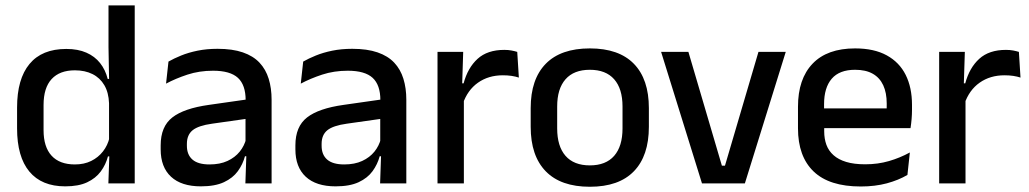

<svg xmlns="http://www.w3.org/2000/svg" viewBox="-20 -682 3828 714"><path d="M222.5 11Q135 11 89.2 -44Q43.5 -99 43.5 -204.5V-282Q43.5 -388.5 89.8 -444.2Q136 -500 226.5 -500Q270 -500 301.2 -486.2Q332.5 -472.5 352.2 -447.5Q372 -422.5 380.5 -388.5H413L385.5 -298Q384 -338 368 -365.2Q352 -392.5 324 -406.5Q296 -420.5 258.5 -420.5Q202 -420.5 172 -388Q142 -355.5 142 -291.5V-198Q142 -135.5 171.8 -103Q201.5 -70.5 258.5 -70.5Q293 -70.5 319.2 -83.5Q345.5 -96.5 363 -119Q380.5 -141.5 387 -169.5L410 -100.5H381.5Q373.5 -70 354.8 -44.5Q336 -19 304 -4Q272 11 222.5 11ZM383 0 387 -114.5 385.5 -145.5V-348.5L386 -367.5L383.5 -506V-662H481V0Z M892.5 0 896.5 -116 893 -131V-285L893.5 -309.5Q893.5 -366 864.8 -392.5Q836 -419 772.5 -419Q721 -419 677 -404.5Q633 -390 597.5 -371L606.5 -453Q626.5 -464.5 653.5 -475.5Q680.5 -486.5 714.5 -493.5Q748.5 -500.5 789 -500.5Q844.5 -500.5 883 -487.2Q921.5 -474 945 -449Q968.5 -424 979.2 -389Q990 -354 990 -311V0ZM727 11Q654.5 11 616 -24.8Q577.5 -60.5 577.5 -126.5V-141.5Q577.5 -211.5 620.8 -245.2Q664 -279 757 -292L904 -313L909.5 -242L768.5 -222Q718 -215 696.5 -197.8Q675 -180.5 675 -147V-140Q675 -106.5 695.8 -88.5Q716.5 -70.5 759 -70.5Q798 -70.5 826 -83.5Q854 -96.5 871.5 -118.2Q889 -140 895.5 -166.5L909 -101H891Q883 -71 864.5 -45.5Q846 -20 812.8 -4.5Q779.5 11 727 11Z M1393.5 0 1397.5 -116 1394 -131V-285L1394.5 -309.5Q1394.5 -366 1365.8 -392.5Q1337 -419 1273.5 -419Q1222 -419 1178 -404.5Q1134 -390 1098.5 -371L1107.5 -453Q1127.5 -464.5 1154.5 -475.5Q1181.5 -486.5 1215.5 -493.5Q1249.5 -500.5 1290 -500.5Q1345.5 -500.5 1384 -487.2Q1422.5 -474 1446 -449Q1469.5 -424 1480.2 -389Q1491 -354 1491 -311V0ZM1228 11Q1155.5 11 1117 -24.8Q1078.5 -60.5 1078.5 -126.5V-141.5Q1078.5 -211.5 1121.8 -245.2Q1165 -279 1258 -292L1405 -313L1410.5 -242L1269.5 -222Q1219 -215 1197.5 -197.8Q1176 -180.5 1176 -147V-140Q1176 -106.5 1196.8 -88.5Q1217.5 -70.5 1260 -70.5Q1299 -70.5 1327 -83.5Q1355 -96.5 1372.5 -118.2Q1390 -140 1396.5 -166.5L1410 -101H1392Q1384 -71 1365.5 -45.5Q1347 -20 1313.8 -4.5Q1280.5 11 1228 11Z M1701 -295.5 1680 -372H1704Q1719.5 -430 1756 -463.2Q1792.5 -496.5 1855.5 -496.5Q1870.5 -496.5 1882.2 -494.2Q1894 -492 1903.5 -489L1909.5 -393.5Q1897.5 -397.5 1882.5 -399.8Q1867.5 -402 1850 -402Q1796.5 -402 1757.5 -374.5Q1718.5 -347 1701 -295.5ZM1607 0V-489H1702.5L1698 -346.5L1705 -339.5V0Z M2173.5 12.5Q2065.5 12.5 2009.5 -45Q1953.5 -102.5 1953.5 -210.5V-280Q1953.5 -387.5 2009.5 -444.8Q2065.5 -502 2173.5 -502Q2281.5 -502 2337.2 -444.8Q2393 -387.5 2393 -280V-210.5Q2393 -102.5 2337.2 -45Q2281.5 12.5 2173.5 12.5ZM2173.5 -67Q2233 -67 2264 -102.5Q2295 -138 2295 -204.5V-286Q2295 -352 2264 -387.2Q2233 -422.5 2173.5 -422.5Q2114 -422.5 2083 -387.2Q2052 -352 2052 -286V-204.5Q2052 -138 2083 -102.5Q2114 -67 2173.5 -67Z M2676 -66 2800.5 -489H2902L2750 0H2590.5L2438.5 -489H2540L2664.5 -66Z M3181 11.5Q3064 11.5 3005.8 -44.2Q2947.5 -100 2947.5 -205V-285Q2947.5 -388.5 3001.8 -445.2Q3056 -502 3160 -502Q3230.5 -502 3277.5 -476.2Q3324.5 -450.5 3348 -403.5Q3371.5 -356.5 3371.5 -292V-273.5Q3371.5 -256.5 3370 -239Q3368.5 -221.5 3366 -205.5H3276Q3277 -231.5 3277.2 -254.5Q3277.5 -277.5 3277.5 -296.5Q3277.5 -337 3264.5 -365Q3251.5 -393 3225.5 -407.8Q3199.5 -422.5 3160 -422.5Q3101.5 -422.5 3073 -389.2Q3044.5 -356 3044.5 -294.5V-248.5L3045 -237V-193.5Q3045 -166 3053.2 -143.5Q3061.5 -121 3079.8 -104.8Q3098 -88.5 3127 -79.8Q3156 -71 3197.5 -71Q3244.5 -71 3285.8 -83Q3327 -95 3363.5 -115L3354.5 -31.5Q3321.5 -12 3277.8 -0.2Q3234 11.5 3181 11.5ZM2999.5 -205.5V-279H3346V-205.5Z M3566.5 -295.5 3545.5 -372H3569.5Q3585 -430 3621.5 -463.2Q3658 -496.5 3721 -496.5Q3736 -496.5 3747.8 -494.2Q3759.5 -492 3769 -489L3775 -393.5Q3763 -397.5 3748 -399.8Q3733 -402 3715.5 -402Q3662 -402 3623 -374.5Q3584 -347 3566.5 -295.5ZM3472.5 0V-489H3568L3563.5 -346.5L3570.5 -339.5V0Z"/></svg>

Font: Anek Telugu Medium Medium
Style: Regular
Weight: 500
Version: Version 1.003